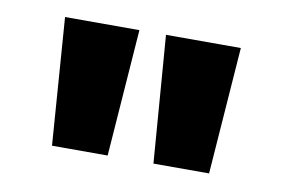

<svg xmlns="http://www.w3.org/2000/svg" viewBox="-42 -862 566 384"><g transform="rotate(10 241.0 -670.0)"><path d="M214 -799H63L82 -541H195ZM420 -799H268L288 -541H401Z"/></g></svg>

Font: Noto Sans Sinhala UI ExtraCondensed ExtraBold
Style: Regular
Weight: 800
Width: 2
Designer: Jelle Bosma - Monotype Design Team
Foundry: Monotype Imaging Inc.
Version: Version 2.006